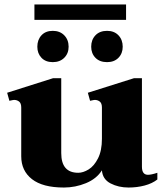

<svg xmlns="http://www.w3.org/2000/svg" viewBox="-20 -829 738 859"><path d="M544 -740H134V-809H544ZM216 -691Q248 -691 267.5 -671Q287 -651 287 -620Q287 -590 267.5 -570.5Q248 -551 216 -551Q184 -551 165.5 -570.5Q147 -590 147 -620Q147 -651 165.5 -671Q184 -691 216 -691ZM459 -691Q491 -691 510 -671Q529 -651 529 -620Q529 -590 510 -570.5Q491 -551 459 -551Q426 -551 407 -570.5Q388 -590 388 -620Q388 -651 407 -671Q426 -691 459 -691ZM684 -56V-26Q661 -8 627 1Q593 10 555 10Q510 10 474.5 -8.5Q439 -27 436 -67Q412 -29 364.5 -9.5Q317 10 266 10Q171 10 123 -27.5Q75 -65 75 -130V-348Q75 -367 65.5 -374.5Q56 -382 43 -382Q39 -382 22 -378L12 -414L217 -479H254V-144Q254 -56 330 -56Q352 -56 376.5 -71Q401 -86 418.5 -120.5Q436 -155 436 -208V-348Q436 -367 426.5 -374.5Q417 -382 404 -382Q400 -382 383 -378L373 -414L579 -479H615V-83Q615 -47 642 -47Q657 -47 684 -56Z"/></svg>

Font: Taviraj Bold
Style: Regular
Weight: 700
Designer: Katatrad Team
Foundry: CadsonDemak
Version: Version 1.030